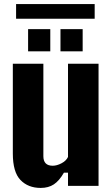

<svg xmlns="http://www.w3.org/2000/svg" viewBox="-20 -913 544 943"><path d="M180 10Q118 10 80.5 -29Q43 -68 43 -159V-600H193V-146Q193 -99 239 -99Q259 -99 282 -111Q305 -123 314 -142V-600H464V0H314V-65H294Q271 -25 244.5 -7.5Q218 10 180 10ZM277 -661V-770H386V-661ZM118 -661V-770H227V-661ZM59 -821V-893H445V-821Z"/></svg>

Font: Big Shoulders Display Black
Style: Regular
Weight: 900
Designer: Patric King
Foundry: XO Type Co
Version: Version 1.000; ttfautohint (v1.8.2)